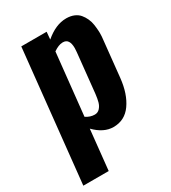

<svg xmlns="http://www.w3.org/2000/svg" viewBox="-189 -684 867 973"><g transform="rotate(-30 244.5 -198.0)"><path d="M7.3 190.4 87.9 -578.1H236.3L232.4 -534.7Q293.9 -587.4 355 -587.4H358.4Q382.3 -586.9 401.1 -578.9Q419.9 -570.8 431.6 -556.9Q443.4 -543 451.7 -524.9Q460 -506.8 462.9 -486.3Q465.8 -465.8 466.8 -444.3Q466.8 -439 466.8 -434.1Q466.8 -418.5 464.8 -403.3L442.4 -188Q433.1 -100.1 394.3 -45.2Q355.5 9.8 289.1 9.8Q232.4 9.8 180.2 -43.5L155.8 190.4ZM238.3 -92.3Q255.9 -92.3 267.8 -105.2Q279.8 -118.2 284.9 -136.7Q290 -155.3 293 -181.6L316.9 -411.6Q318.4 -424.3 318.4 -435.1Q318.4 -490.7 280.8 -490.7Q279.3 -490.7 277.8 -490.7Q254.9 -490.2 225.1 -469.7L187 -108.9Q211.9 -92.3 238.3 -92.3Z"/></g></svg>

Font: Oswald
Style: Demi-Bold
Weight: 600
Designer: Vernon Adams
Foundry: Vernon Adams
Version: 3.0; ttfautohint (v0.94.23-7a4d-dirty) -l 8 -r 50 -G 200 -x 